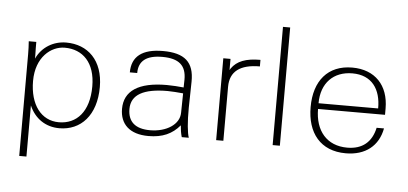

<svg xmlns="http://www.w3.org/2000/svg" viewBox="-57 -845 2481 1168"><g transform="rotate(5 1183.0 -261.0)"><path d="M140 -262C140 -407 231 -480 315 -480C425 -480 502 -405 502 -260C502 -105 426 -25 318 -25C210 -25 140 -117 140 -262ZM140 -112C174 -34 240 11 324 11C455 11 548 -87 548 -260C548 -423 453 -512 321 -512C243 -512 173 -470 140 -398V-421C139 -437 139 -487 139 -500H93C95 -474 96 -447 96 -421V200H140Z M1054 -148C1054 -76 975 -25 875 -25C785 -25 739 -65 739 -143C739 -231 815 -272 961 -272C988 -272 1022 -269 1056 -266ZM694 -140C694 -47 753 11 868 11C954 11 1013 -16 1059 -71C1061 -46 1064 -24 1071 0H1114C1104 -29 1097 -93 1098 -182L1101 -341C1103 -461 1044 -512 912 -512C785 -512 722 -462 722 -365H767C767 -439 814 -476 911 -476C1013 -476 1058 -436 1057 -349L1056 -302C1028 -305 985 -308 953 -308C779 -308 694 -249 694 -140Z M1325 -432V-500H1281V0H1325V-330C1325 -423 1386 -470 1507 -470V-510C1418 -510 1364 -489 1331 -442Z M1626 0H1670V-722H1626Z M1836 -251C1836 -93 1918 11 2073 11C2193 11 2272 -52 2292 -160H2247C2228 -72 2172 -24 2079 -24C1954 -24 1882 -110 1882 -243H2291V-282C2291 -423 2207 -512 2068 -512C1919 -512 1836 -411 1836 -251ZM1882 -278C1882 -402 1957 -477 2072 -477C2191 -477 2247 -395 2246 -278Z"/></g></svg>

Font: Perun ExtraLight
Style: Regular
Weight: 200
Foundry: Copyright (c) Stefan Peev, Context Ltd, 2016
Version: Version 1.089